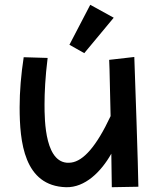

<svg xmlns="http://www.w3.org/2000/svg" viewBox="-20 -747 665 802"><path d="M558 33C558 33 557 -62 541 -509L436 -497C436 -497 438 -469 442 -262C382 -134 328 -75 278 -68C167 -52 166 -245 166 -311C166 -360 169 -425 179 -505L79 -508C68 -436 62 -366 62 -299C62 -155 80 30 256 35C335 37 402 -29 445 -105L447 35ZM357 -727 270 -560 332 -525 455 -673Z"/></svg>

Font: McLaren
Style: Regular
Weight: 400
Designer: Astigmatic (AOETI)
Foundry: Astigmatic (AOETI)
Version: Version 1.000